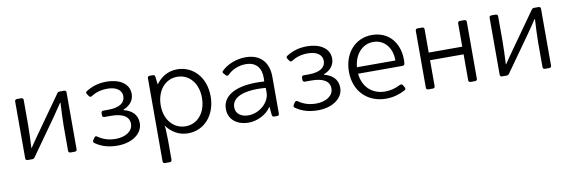

<svg xmlns="http://www.w3.org/2000/svg" viewBox="-50 -849 4238 1426"><g transform="rotate(-10 2069.0 -136.5)"><path d="M85.9 -444.3V-15.6C85.9 -5.9 91.8 0 101.6 0H136.7C144.5 0 150.4 -2.9 155.3 -9.8L345.7 -278.3C365.2 -305.7 393.6 -347.7 412.1 -376H416C413.1 -315.4 409.2 -254.9 409.2 -205.1V-15.6C409.2 -5.9 415 0 424.8 0H458C467.8 0 473.6 -5.9 473.6 -15.6V-444.3C473.6 -454.1 467.8 -460 458 -460H423.8C416 -460 410.2 -457 405.3 -450.2L214.8 -181.6C195.3 -155.3 167 -112.3 147.5 -84H144.5C147.5 -143.6 150.4 -205.1 150.4 -254.9V-444.3C150.4 -454.1 144.5 -460 134.8 -460H101.6C91.8 -460 85.9 -454.1 85.9 -444.3Z M610.4 -39.1C662.1 -2 718.8 10.7 780.3 10.7C883.8 10.7 969.7 -43 969.7 -126C969.7 -193.4 923.8 -227.5 868.2 -241.2V-245.1C918 -264.6 948.2 -301.8 948.2 -349.6C948.2 -431.6 870.1 -471.7 779.3 -471.7C714.8 -471.7 666 -454.1 624 -427.7C615.2 -421.9 614.3 -414.1 620.1 -406.2L631.8 -388.7C637.7 -380.9 644.5 -378.9 653.3 -384.8C688.5 -406.2 724.6 -418.9 776.4 -418.9C837.9 -418.9 883.8 -394.5 883.8 -342.8C883.8 -293.9 840.8 -263.7 755.9 -263.7H718.8C709 -263.7 703.1 -257.8 703.1 -248V-231.4C703.1 -221.7 709 -215.8 718.8 -215.8H767.6C854.5 -215.8 904.3 -188.5 904.3 -131.8C904.3 -75.2 845.7 -41 775.4 -41C727.5 -41 683.6 -51.8 640.6 -82C632.8 -87.9 625 -86.9 619.1 -78.1L607.4 -60.5C602.5 -52.7 602.5 -44.9 610.4 -39.1Z M1311.5 -470.7C1240.2 -470.7 1187.5 -435.5 1150.4 -384.8L1143.6 -444.3C1142.6 -454.1 1136.7 -459 1127 -459H1102.5C1092.8 -459 1086.9 -453.1 1086.9 -443.4V183.6C1086.9 193.4 1092.8 199.2 1102.5 199.2H1138.7C1148.4 199.2 1154.3 193.4 1154.3 183.6V38.1L1151.4 -52.7L1147.5 -76.2C1185.5 -24.4 1239.3 11.7 1311.5 11.7C1430.7 11.7 1522.5 -85.9 1522.5 -230.5C1522.5 -374 1430.7 -470.7 1311.5 -470.7ZM1301.8 -43C1210.9 -43 1145.5 -119.1 1145.5 -226.6C1145.5 -337.9 1210.9 -416 1301.8 -416C1393.6 -416 1457 -339.8 1457 -230.5C1457 -121.1 1393.6 -43 1301.8 -43Z M1827.1 -470.7C1757.8 -470.7 1688.5 -443.4 1645.5 -400.4C1638.7 -394.5 1639.6 -387.7 1646.5 -379.9L1661.1 -364.3C1668 -356.4 1675.8 -357.4 1682.6 -364.3C1715.8 -398.4 1766.6 -419.9 1819.3 -419.9C1902.3 -419.9 1935.5 -366.2 1934.6 -296.9L1933.6 -269.5C1720.7 -284.2 1617.2 -217.8 1617.2 -117.2C1617.2 -31.2 1688.5 11.7 1766.6 11.7C1834 11.7 1902.3 -23.4 1937.5 -76.2H1939.5L1945.3 -14.6C1946.3 -4.9 1952.1 0 1961.9 0H1983.4C1993.2 0 1999 -5.9 1999 -15.6V-293.9C1999 -401.4 1939.5 -470.7 1827.1 -470.7ZM1775.4 -42C1729.5 -42 1680.7 -62.5 1680.7 -120.1C1680.7 -184.6 1752 -235.4 1936.5 -220.7V-185.5C1936.5 -110.4 1857.4 -42 1775.4 -42Z M2122.1 -39.1C2173.8 -2 2230.5 10.7 2292 10.7C2395.5 10.7 2481.4 -43 2481.4 -126C2481.4 -193.4 2435.5 -227.5 2379.9 -241.2V-245.1C2429.7 -264.6 2460 -301.8 2460 -349.6C2460 -431.6 2381.8 -471.7 2291 -471.7C2226.6 -471.7 2177.7 -454.1 2135.7 -427.7C2127 -421.9 2126 -414.1 2131.8 -406.2L2143.6 -388.7C2149.4 -380.9 2156.2 -378.9 2165 -384.8C2200.2 -406.2 2236.3 -418.9 2288.1 -418.9C2349.6 -418.9 2395.5 -394.5 2395.5 -342.8C2395.5 -293.9 2352.5 -263.7 2267.6 -263.7H2230.5C2220.7 -263.7 2214.8 -257.8 2214.8 -248V-231.4C2214.8 -221.7 2220.7 -215.8 2230.5 -215.8H2279.3C2366.2 -215.8 2416 -188.5 2416 -131.8C2416 -75.2 2357.4 -41 2287.1 -41C2239.3 -41 2195.3 -51.8 2152.3 -82C2144.5 -87.9 2136.7 -86.9 2130.9 -78.1L2119.1 -60.5C2114.3 -52.7 2114.3 -44.9 2122.1 -39.1Z M2983.4 -249C2983.4 -377.9 2905.3 -470.7 2780.3 -470.7C2653.3 -470.7 2565.4 -370.1 2565.4 -230.5C2565.4 -85.9 2662.1 13.7 2804.7 13.7C2860.4 13.7 2910.2 -2.9 2948.2 -23.4C2957 -28.3 2959 -36.1 2954.1 -44.9L2943.4 -63.5C2938.5 -71.3 2930.7 -73.2 2921.9 -69.3C2881.8 -48.8 2844.7 -40 2805.7 -40C2708 -40 2639.6 -104.5 2629.9 -205.1H2964.8C2973.6 -205.1 2980.5 -210 2981.4 -219.7C2983.4 -230.5 2983.4 -240.2 2983.4 -249ZM2919.9 -253.9H2629.9C2638.7 -352.5 2700.2 -418 2781.2 -418C2860.4 -418 2920.9 -354.5 2919.9 -253.9Z M3107.4 -444.3V-15.6C3107.4 -5.9 3113.3 0 3123 0H3158.2C3168 0 3173.8 -5.9 3173.8 -15.6V-210.9H3426.8V-15.6C3426.8 -5.9 3432.6 0 3442.4 0H3476.6C3486.3 0 3492.2 -5.9 3492.2 -15.6V-444.3C3492.2 -454.1 3486.3 -460 3476.6 -460H3442.4C3432.6 -460 3426.8 -454.1 3426.8 -444.3V-268.6H3173.8V-444.3C3173.8 -454.1 3168 -460 3158.2 -460H3123C3113.3 -460 3107.4 -454.1 3107.4 -444.3Z M3664.1 -444.3V-15.6C3664.1 -5.9 3669.9 0 3679.7 0H3714.8C3722.7 0 3728.5 -2.9 3733.4 -9.8L3923.8 -278.3C3943.4 -305.7 3971.7 -347.7 3990.2 -376H3994.1C3991.2 -315.4 3987.3 -254.9 3987.3 -205.1V-15.6C3987.3 -5.9 3993.2 0 4002.9 0H4036.1C4045.9 0 4051.8 -5.9 4051.8 -15.6V-444.3C4051.8 -454.1 4045.9 -460 4036.1 -460H4002C3994.1 -460 3988.3 -457 3983.4 -450.2L3793 -181.6C3773.4 -155.3 3745.1 -112.3 3725.6 -84H3722.7C3725.6 -143.6 3728.5 -205.1 3728.5 -254.9V-444.3C3728.5 -454.1 3722.7 -460 3712.9 -460H3679.7C3669.9 -460 3664.1 -454.1 3664.1 -444.3Z"/></g></svg>

Font: Ed Sans Neue Light
Style: Regular
Weight: 300
Designer: Stephen Hutchings
Version: Version 1.004;PS 001.004;hotconv 1.0.88;makeotf.lib2.5.64775